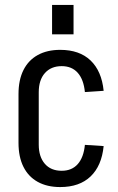

<svg xmlns="http://www.w3.org/2000/svg" viewBox="-20 -750 480 778"><path d="M224 8Q171 8 133 -13Q95 -34 75 -74Q55 -114 55 -171V-369Q55 -426 75 -466Q95 -506 133 -527Q171 -548 224 -548Q302 -548 347 -505Q392 -462 400 -382L324 -377Q319 -428 295 -455Q271 -482 230 -482Q187 -482 162 -454Q137 -426 137 -376V-164Q137 -115 161.5 -86.5Q186 -58 230 -58Q271 -58 295 -85Q319 -112 324 -163L400 -158Q392 -78 347 -35Q302 8 224 8ZM278 -730V-611H191V-730Z"/></svg>

Font: Pathway Extreme Condensed
Style: Regular
Weight: 400
Width: 3
Version: Version 1.001;gftools[0.9.26]